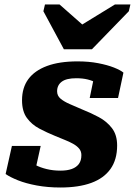

<svg xmlns="http://www.w3.org/2000/svg" viewBox="-20 -823 600 854"><path d="M264 -604H389L553 -773L560 -803H491L305 -689L380 -684L245 -803H180L173 -773ZM249 11Q192 11 143.5 2Q95 -7 60 -21Q25 -35 5 -49L33 -174H161L132 -43Q112 -50 104.5 -62.5Q97 -75 97.5 -88Q98 -101 105 -111Q117 -100 138 -89Q159 -78 187.5 -71Q216 -64 249 -64Q279 -64 299.5 -71.5Q320 -79 331 -94Q342 -109 342 -133Q342 -150 332 -162Q322 -174 305 -183.5Q288 -193 267.5 -201Q247 -209 226 -218Q189 -233 155 -251Q121 -269 99.5 -298.5Q78 -328 78 -377Q78 -433 106 -471Q134 -509 189 -529.5Q244 -550 325 -550Q375 -550 416.5 -542Q458 -534 487 -522.5Q516 -511 529 -500L505 -387H379L400 -489Q413 -490 422.5 -480.5Q432 -471 436 -458.5Q440 -446 433 -435Q423 -446 407.5 -455Q392 -464 370 -469.5Q348 -475 319 -475Q275 -475 254.5 -459.5Q234 -444 234 -417Q234 -397 249.5 -384Q265 -371 290.5 -360Q316 -349 346 -336Q384 -321 419.5 -302Q455 -283 478 -253Q501 -223 501 -176Q501 -113 471.5 -71.5Q442 -30 386 -9.5Q330 11 249 11Z"/></svg>

Font: Roboto Serif 20pt
Style: Bold Italic
Weight: 700
Italic angle: -10°
Version: Version 1.007